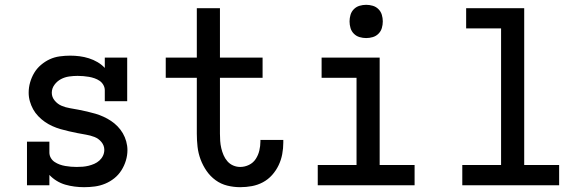

<svg xmlns="http://www.w3.org/2000/svg" viewBox="-20 -769 2440 797"><path d="M329 8Q310 8 290 5.5Q270 3 251 -2.5Q232 -8 215 -18.5Q198 -29 185 -43V0H92V-181H185V-136Q185 -124 191 -113.5Q197 -103 207 -96.5Q217 -90 228 -86Q239 -82 251 -80Q263 -78 274.5 -77Q286 -76 298 -76Q311 -76 323.5 -77Q336 -78 348 -81Q360 -84 371.5 -89Q383 -94 392.5 -102.5Q402 -111 407.5 -122.5Q413 -134 413 -147Q413 -165 401 -179.5Q389 -194 372 -200.5Q355 -207 337 -210Q319 -213 301.5 -216.5Q284 -220 266.5 -224Q249 -228 231.5 -233Q214 -238 197.5 -245.5Q181 -253 166.5 -263Q152 -273 139 -286.5Q126 -300 117.5 -315.5Q109 -331 104 -348.5Q99 -366 99 -384Q99 -406 105 -427Q111 -448 122 -466.5Q133 -485 150 -499.5Q167 -514 186.5 -523Q206 -532 228 -535Q250 -538 271 -538Q291 -538 310.5 -535.5Q330 -533 349 -527Q368 -521 385 -511Q402 -501 415 -487V-530H508V-349H415V-394Q415 -406 409 -416.5Q403 -427 393.5 -433.5Q384 -440 372.5 -444Q361 -448 349.5 -450Q338 -452 326 -453Q314 -454 302 -454Q285 -454 267 -451.5Q249 -449 233 -440.5Q217 -432 206 -417Q195 -402 195 -384Q195 -366 207 -351.5Q219 -337 235.5 -330Q252 -323 270 -320Q288 -317 306 -313.5Q324 -310 341.5 -306Q359 -302 376 -297Q393 -292 409.5 -284.5Q426 -277 441 -267Q456 -257 468.5 -244Q481 -231 490 -215.5Q499 -200 504 -182Q509 -164 509 -146Q509 -124 502.5 -102.5Q496 -81 484 -62Q472 -43 454.5 -29Q437 -15 416.5 -6.5Q396 2 374 5Q352 8 329 8Z M977 8Q950 8 923.5 1.5Q897 -5 875 -21Q853 -37 837.5 -59.5Q822 -82 812.5 -107.5Q803 -133 800 -160Q797 -187 797 -214V-446H668V-530H797V-735H893V-530H1070V-446H893V-214Q893 -199 894 -184Q895 -169 898.5 -154Q902 -139 908 -125Q914 -111 924 -99.5Q934 -88 948 -82Q962 -76 977 -76Q996 -76 1013.5 -84.5Q1031 -93 1041.5 -109Q1052 -125 1056.5 -144Q1061 -163 1061 -182Q1061 -183 1061 -184.5Q1061 -186 1061 -188H1156Q1156 -185 1156 -182.5Q1156 -180 1156 -177Q1156 -153 1151.5 -129Q1147 -105 1136.5 -83Q1126 -61 1109.5 -42.5Q1093 -24 1071.5 -12.5Q1050 -1 1026 3.5Q1002 8 977 8Z M1299 0V-84H1460V-446H1315V-530H1556V-84H1701V0ZM1500 -611Q1486 -611 1472.5 -615Q1459 -619 1449 -629Q1439 -639 1435 -652.5Q1431 -666 1431 -680Q1431 -694 1435 -707.5Q1439 -721 1449 -731Q1459 -741 1472.5 -745Q1486 -749 1500 -749Q1514 -749 1527.5 -745Q1541 -741 1551 -731Q1561 -721 1565 -707.5Q1569 -694 1569 -680Q1569 -666 1565 -652.5Q1561 -639 1551 -629Q1541 -619 1527.5 -615Q1514 -611 1500 -611Z M1899 0V-84H2060V-651H1915V-735H2156V-84H2301V0Z"/></svg>

Font: Iosevka Curly Slab MdEx
Style: Regular
Weight: 500
Width: 7
Monospace: yes
Designer: Belleve Invis
Foundry: Belleve Invis
Version: Version 11.1.0; ttfautohint (v1.8.3)